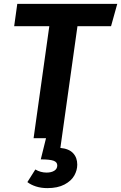

<svg xmlns="http://www.w3.org/2000/svg" viewBox="-20 -712 624 989"><path d="M584 -692 552 -577H379L298 0L291 50Q335 54 356.5 77Q378 100 378 136Q378 165 362.5 192.5Q347 220 312 238.5Q277 257 224 257Q192 257 165.5 248.5Q139 240 121 226L162 161Q189 177 220 177Q244 177 259.5 167.5Q275 158 275 140Q275 123 256 116Q237 109 190 109L217 0H153L234 -577H53L69 -692Z"/></svg>

Font: Fira Sans SemiBold
Style: Italic
Weight: 600
Italic angle: -8°
Designer: bBox Type GmbH & Carrois Corporate GbR & Edenspiekermann AG
Foundry: bBox Type GmbH & Carrois Corporate GbR & Edenspiekermann AG
Version: Version 4.301